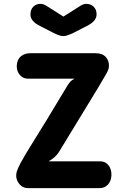

<svg xmlns="http://www.w3.org/2000/svg" viewBox="-20 -976 658 996"><path d="M126 0Q98 0 81 -20.5Q64 -41 64 -65Q64 -77 68 -89Q72 -101 86 -129Q96 -148 113 -176.5Q130 -205 157.5 -249Q185 -293 225.5 -359Q266 -425 322 -519Q342 -554 355 -561Q368 -568 366 -568H124Q99 -568 82.5 -587.5Q66 -607 67 -636Q69 -668 88.5 -684Q108 -700 138 -700H476Q511 -700 529 -680Q547 -660 545 -630Q545 -617 530 -591Q515 -565 489 -521L286 -188Q276 -172 263 -161Q250 -150 241 -144.5Q232 -139 233 -139H501Q527 -139 543 -118.5Q559 -98 558 -67Q557 -37 540 -18.5Q523 0 496 0ZM360 -805Q339 -795 324 -791Q309 -787 294.5 -790.5Q280 -794 258 -805L188 -841Q138 -865 138 -901Q138 -927 153 -941.5Q168 -956 191 -956Q204 -956 219 -947L309 -890L399 -947Q414 -956 427 -956Q450 -956 465.5 -941.5Q481 -927 481 -901Q481 -866 430 -841Z"/></svg>

Font: Madimi One
Style: Regular
Weight: 400
Designer: Taurai Valerie Mtake, Mirko Velimirovic
Foundry: TaVaTake
Version: Version 1.000; ttfautohint (v1.8.4.7-5d5b)